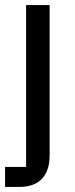

<svg xmlns="http://www.w3.org/2000/svg" viewBox="-21 -538 298 758"><path d="M-1 200H56C138 200 175 151 175 75V-518H82V121H-1Z"/></svg>

Font: IBM Plex Arabic Text
Style: Regular
Weight: 450
Designer: Mike Abbink, Paul van der Laan, Pieter van Rosmalen, Wael Morcos, Khajak Apelian
Foundry: Bold Monday
Version: Version 1.0